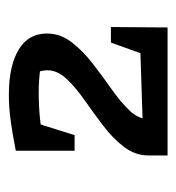

<svg xmlns="http://www.w3.org/2000/svg" viewBox="-2 -780 407 444"><g transform="rotate(-90 202.0 -558.5)"><path d="M64 -375V-419Q64 -450 84 -476Q104 -502 133 -524Q162 -546 192 -567Q222 -588 241.5 -609Q261 -630 261 -653Q261 -663 257 -675Q253 -687 240 -701L279 -668Q263 -670 245 -671.5Q227 -673 209 -673Q179 -673 149 -670Q119 -667 88 -660L75 -726Q110 -733 142 -737.5Q174 -742 204 -742Q271 -742 308.5 -719.5Q346 -697 346 -654Q346 -623 326 -597Q306 -571 277 -548.5Q248 -526 218 -505Q188 -484 168 -463Q148 -442 148 -419V-375ZM93 -375V-431L338 -439V-375ZM278 -375 325 -506H361L360 -375ZM75 -590V-726L154 -727L111 -590Z"/></g></svg>

Font: Piazzolla Thin
Style: Bold
Weight: 700
Version: Version 2.005